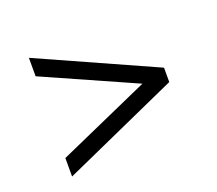

<svg xmlns="http://www.w3.org/2000/svg" viewBox="-79 -647 708 625"><g transform="rotate(-20 274.5 -334.5)"><path d="M73.2 -128.9V-192.9L391.6 -334.5L73.2 -476.1V-540L475.6 -359.4V-309.6Z"/></g></svg>

Font: Crushed
Style: Regular
Weight: 400
Width: 3
Designer: Astigmatic (AOETI)
Foundry: Astigmatic (AOETI)
Version: Version 001.001